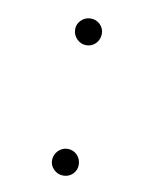

<svg xmlns="http://www.w3.org/2000/svg" viewBox="-57 -456 367 496"><g transform="rotate(10 126.5 -208.0)"><path d="M107 -36Q107 -22 117.5 -12Q128 -2 142 -2Q157 -2 167 -12Q177 -22 177 -36Q177 -51 167 -61.5Q157 -72 142 -72Q128 -72 117.5 -61.5Q107 -51 107 -36ZM107 -380Q107 -365 117.5 -354.5Q128 -344 142 -344Q157 -344 167 -354.5Q177 -365 177 -380Q177 -394 167 -404Q157 -414 142 -414Q128 -414 117.5 -404Q107 -394 107 -380Z"/></g></svg>

Font: SpinnyJost
Style: Regular
Weight: 300
Version: Version 3.710